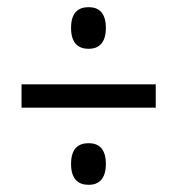

<svg xmlns="http://www.w3.org/2000/svg" viewBox="-20 -625 494 535"><path d="M227 -489C254 -489 275 -504 275 -547C275 -591 254 -605 227 -605C199 -605 178 -591 178 -547C178 -504 199 -489 227 -489ZM40 -390V-325H414V-390ZM227 -110C254 -110 275 -125 275 -168C275 -212 254 -226 227 -226C199 -226 178 -212 178 -168C178 -125 199 -110 227 -110Z"/></svg>

Font: Noto Serif Sinhala ExtraCondensed SemiBold
Style: Regular
Weight: 600
Width: 2
Designer: Jelle Bosma - Monotype Design Team
Foundry: Monotype Imaging Inc.
Version: Version 2.007